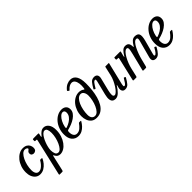

<svg xmlns="http://www.w3.org/2000/svg" viewBox="132 -1945 3350 3350"><g transform="rotate(-45 1807.0 -270.0)"><path d="M399.5 -404.5Q399.5 -361 378.2 -344.2Q357 -327.5 331.5 -327.5Q310.5 -327.5 292.8 -340.2Q275 -353 275 -380.5Q275 -406 286.8 -418.8Q298.5 -431.5 310.2 -439.2Q322 -447 322.5 -457Q322.5 -466 306.8 -477Q291 -488 266 -488Q232 -488 201.2 -457.8Q170.5 -427.5 146.2 -378Q122 -328.5 108 -269.5Q94 -210.5 94 -152.5Q94 -101 113.8 -70Q133.5 -39 172 -39Q203 -39 232.2 -59.2Q261.5 -79.5 285 -108Q308.5 -136.5 322 -161.5Q325.5 -168.5 329.2 -170.8Q333 -173 344.5 -173H355Q370 -173 374.5 -170Q379 -167 374.5 -157Q357.5 -119.5 326.2 -80.8Q295 -42 251.8 -16Q208.5 10 156 10Q107.5 10 72 -16.8Q36.5 -43.5 17.2 -89.2Q-2 -135 -2 -192.5Q-2 -263.5 19.5 -324.8Q41 -386 78 -432Q115 -478 161.5 -504Q208 -530 258 -530Q310 -530 341 -510.5Q372 -491 385.8 -462Q399.5 -433 399.5 -404.5Z M514.5 -519.5H617.5Q636 -519.5 638.5 -516Q641 -512.5 637.5 -496.5L630 -465Q625 -444 629 -439.2Q633 -434.5 647.5 -454Q672 -487 702.5 -508.2Q733 -529.5 767.5 -529.5Q824.5 -529.5 861.5 -480.5Q898.5 -431.5 898.5 -342Q898.5 -268 877.5 -204Q856.5 -140 821.2 -92Q786 -44 741.8 -17.2Q697.5 9.5 651 9.5Q618.5 9.5 596.5 -5.5Q574.5 -20.5 561 -46.5Q549.5 -69 546.2 -69.8Q543 -70.5 537 -44L475.5 227.5Q473 239 469 244.8Q465 250.5 450 250.5H397.5Q384 250.5 382.2 246.5Q380.5 242.5 382.5 232.5L538 -438.5Q541 -452 540.8 -458.2Q540.5 -464.5 525.5 -464.5H505Q495.5 -464.5 493.5 -468.8Q491.5 -473 491.5 -484.5V-499Q491.5 -513.5 496.2 -516.5Q501 -519.5 514.5 -519.5ZM577.5 -159.5Q577.5 -109.5 592.8 -73Q608 -36.5 649.5 -36.5Q677.5 -36.5 705 -66.5Q732.5 -96.5 755 -145.2Q777.5 -194 791 -251Q804.5 -308 804.5 -362Q804.5 -415.5 790.5 -447.8Q776.5 -480 743 -480Q719.5 -480 695.8 -457.2Q672 -434.5 650.8 -397.5Q629.5 -360.5 613 -317.2Q596.5 -274 587 -232.2Q577.5 -190.5 577.5 -159.5Z M936 -190Q936 -262 958.8 -324Q981.5 -386 1020.5 -432.2Q1059.5 -478.5 1108.8 -504.2Q1158 -530 1211.5 -530Q1264 -530 1296.5 -501.8Q1329 -473.5 1329 -419.5Q1329 -375.5 1303.2 -339.5Q1277.5 -303.5 1236.5 -275.5Q1195.5 -247.5 1148 -228.2Q1100.5 -209 1056.5 -198.5Q1040 -195 1034 -187Q1028 -179 1028 -155Q1028 -99.5 1050 -69.2Q1072 -39 1110 -39Q1159 -39 1196.2 -71.8Q1233.5 -104.5 1260.5 -144Q1264.5 -150 1268.8 -151.5Q1273 -153 1284 -153H1298.5Q1312.5 -153 1315.2 -150.2Q1318 -147.5 1311.5 -136Q1289.5 -99 1258.8 -65.5Q1228 -32 1188.2 -11Q1148.5 10 1100.5 10Q1027.5 10 981.8 -41.2Q936 -92.5 936 -190ZM1060.5 -244Q1106 -259.5 1147.2 -285.5Q1188.5 -311.5 1214.2 -347Q1240 -382.5 1240.5 -427Q1240.5 -453 1229 -468Q1217.5 -483 1194.5 -483Q1165 -483 1134.2 -454.2Q1103.5 -425.5 1079 -379Q1054.5 -332.5 1043 -278Q1038.5 -258 1040 -248Q1041.5 -238 1060.5 -244Z M1376.5 -197.5Q1376.5 -267 1397.8 -327.2Q1419 -387.5 1455.8 -433Q1492.5 -478.5 1540.2 -504.2Q1588 -530 1640.5 -530Q1667 -530 1690.8 -522.5Q1714.5 -515 1726.5 -504.5Q1742 -493.5 1746.8 -495Q1751.5 -496.5 1754.5 -520Q1762 -575 1755.8 -624.2Q1749.5 -673.5 1728 -704.2Q1706.5 -735 1667.5 -735Q1641.5 -735 1614.5 -720.5Q1587.5 -706 1564 -680Q1555.5 -670.5 1550.2 -665.8Q1545 -661 1536.5 -668L1521.5 -680.5Q1512 -688 1515.2 -694Q1518.5 -700 1527 -709.5Q1564 -752.5 1606.2 -771.2Q1648.5 -790 1690.5 -790Q1761.5 -790 1800.5 -728.8Q1839.5 -667.5 1839.5 -547.5Q1839.5 -469.5 1830.8 -390.2Q1822 -311 1802 -239.2Q1782 -167.5 1748.5 -111.2Q1715 -55 1666.2 -22.5Q1617.5 10 1550.5 10Q1487.5 10 1449.2 -21Q1411 -52 1393.8 -99.8Q1376.5 -147.5 1376.5 -197.5ZM1469 -142.5Q1469 -91 1491 -63Q1513 -35 1551 -35Q1588 -35 1618.8 -67.5Q1649.5 -100 1672.2 -151Q1695 -202 1707.2 -259.8Q1719.5 -317.5 1719.5 -367.5Q1719.5 -417.5 1697.8 -451.2Q1676 -485 1640 -485Q1600.5 -485 1568.8 -453Q1537 -421 1514.8 -369.5Q1492.5 -318 1480.8 -258.2Q1469 -198.5 1469 -142.5Z M1863 -390Q1899.5 -456 1931.5 -493Q1963.5 -530 2016 -530Q2061 -530 2080 -500.8Q2099 -471.5 2085 -418L2028.5 -190Q2013 -127.5 2015.2 -88.2Q2017.5 -49 2049.5 -49Q2070 -49 2098.2 -75.8Q2126.5 -102.5 2155.2 -146.2Q2184 -190 2207.8 -241.8Q2231.5 -293.5 2243 -343.5L2281.5 -512.5Q2283.5 -520 2293.5 -520H2364Q2371.5 -520 2372.8 -518.8Q2374 -517.5 2372.5 -511.5L2270.5 -90Q2267 -74.5 2267.2 -58.2Q2267.5 -42 2281.5 -42Q2301 -42 2322.5 -71.5Q2344 -101 2368 -142.5Q2373 -150.5 2376 -152.5Q2379 -154.5 2385.5 -151L2398.5 -144.5Q2405 -141 2406.5 -138.5Q2408 -136 2403.5 -127.5Q2370 -66 2337.2 -28Q2304.5 10 2251 10Q2209 10 2193 -20Q2177 -50 2188 -93.5L2199.5 -137.5Q2202.5 -148.5 2200 -149.5Q2197.5 -150.5 2194 -144Q2155.5 -80.5 2109.8 -35.8Q2064 9 2014 9Q1979.5 9 1956.2 -8.8Q1933 -26.5 1927 -67.5Q1921 -108.5 1938.5 -179L1999.5 -424Q2001.5 -432 2004.5 -445.8Q2007.5 -459.5 2006.2 -470.5Q2005 -481.5 1993 -481.5Q1970.5 -481.5 1947.8 -451.5Q1925 -421.5 1899.5 -376.5Q1895 -369.5 1891.5 -366Q1888 -362.5 1881 -366L1868.5 -373Q1861 -377 1860 -379.8Q1859 -382.5 1863 -390Z M2521.5 -520H2639.5Q2655.5 -520 2658.5 -518.5Q2661.5 -517 2658.5 -503.5L2640 -430.5Q2634.5 -406.5 2637 -402.5Q2639.5 -398.5 2655.5 -425.5Q2679.5 -467 2710.5 -498Q2741.5 -529 2781.5 -529Q2830.5 -529 2851 -503.5Q2871.5 -478 2872.5 -428.5Q2873 -410 2876.8 -409.5Q2880.5 -409 2891.5 -428Q2917.5 -474.5 2948.2 -501.8Q2979 -529 3018 -529Q3086.5 -529 3105 -487.2Q3123.5 -445.5 3095.5 -341L3029.5 -96Q3027.5 -89 3025 -76.2Q3022.5 -63.5 3022.5 -60Q3022.5 -44 3036 -44Q3053 -44 3076 -71.8Q3099 -99.5 3120 -141.5Q3123.5 -149 3127.2 -151.8Q3131 -154.5 3139.5 -150.5L3151.5 -144.5Q3159 -140.5 3160.2 -137.2Q3161.5 -134 3157 -125Q3124 -63 3089.2 -26.5Q3054.5 10 3007.5 10Q2976 10 2956 -5.2Q2936 -20.5 2936 -56.5Q2936 -62 2937.5 -73Q2939 -84 2941.5 -92L3005.5 -330Q3016.5 -372 3026 -405.5Q3035.5 -439 3032.8 -458.5Q3030 -478 3004.5 -478Q2977.5 -478 2950.5 -447.5Q2923.5 -417 2898.8 -368Q2874 -319 2853.8 -262.2Q2833.5 -205.5 2820.5 -153L2787 -20.5Q2783.5 -7.5 2779.2 -3.8Q2775 0 2758.5 0H2720.5Q2698 0 2696.8 -4.2Q2695.5 -8.5 2700 -26L2775.5 -330Q2786 -371.5 2792.5 -405Q2799 -438.5 2794.5 -458.2Q2790 -478 2766.5 -478Q2742.5 -478 2715.2 -449.8Q2688 -421.5 2661.8 -375.2Q2635.5 -329 2614.2 -274Q2593 -219 2581 -166L2547.5 -21Q2544 -7 2541 -3.5Q2538 0 2520.5 0H2478.5Q2456 0 2455 -4.8Q2454 -9.5 2458.5 -27L2555 -442.5Q2558 -457.5 2556.5 -461.2Q2555 -465 2541.5 -465H2524.5Q2511 -465 2506.8 -467.8Q2502.5 -470.5 2502.5 -483.5V-497.5Q2502.5 -511 2505.2 -515.5Q2508 -520 2521.5 -520Z M3180.5 -190Q3180.5 -262 3203.2 -324Q3226 -386 3265 -432.2Q3304 -478.5 3353.2 -504.2Q3402.5 -530 3456 -530Q3508.5 -530 3541 -501.8Q3573.5 -473.5 3573.5 -419.5Q3573.5 -375.5 3547.8 -339.5Q3522 -303.5 3481 -275.5Q3440 -247.5 3392.5 -228.2Q3345 -209 3301 -198.5Q3284.5 -195 3278.5 -187Q3272.5 -179 3272.5 -155Q3272.5 -99.5 3294.5 -69.2Q3316.5 -39 3354.5 -39Q3403.5 -39 3440.8 -71.8Q3478 -104.5 3505 -144Q3509 -150 3513.2 -151.5Q3517.5 -153 3528.5 -153H3543Q3557 -153 3559.8 -150.2Q3562.5 -147.5 3556 -136Q3534 -99 3503.2 -65.5Q3472.5 -32 3432.8 -11Q3393 10 3345 10Q3272 10 3226.2 -41.2Q3180.5 -92.5 3180.5 -190ZM3305 -244Q3350.5 -259.5 3391.8 -285.5Q3433 -311.5 3458.8 -347Q3484.5 -382.5 3485 -427Q3485 -453 3473.5 -468Q3462 -483 3439 -483Q3409.5 -483 3378.8 -454.2Q3348 -425.5 3323.5 -379Q3299 -332.5 3287.5 -278Q3283 -258 3284.5 -248Q3286 -238 3305 -244Z"/></g></svg>

Font: Besley* Narrow
Style: Italic
Weight: 400
Width: 4
Italic angle: -13°
Designer: Owen Earl
Foundry: indestructible type*
Version: Version 3.000; ttfautohint (v1.8.3)